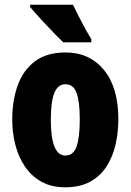

<svg xmlns="http://www.w3.org/2000/svg" viewBox="-20 -852 556 816"><path d="M483 -344Q483 -291 471.5 -239.5Q460 -188 434 -146.5Q408 -105 364.5 -80.5Q321 -56 257 -56Q198 -56 155.5 -80Q113 -104 85.5 -145Q58 -186 45 -237.5Q32 -289 32 -344Q32 -424 55 -488.5Q78 -553 128 -591Q178 -629 259 -629Q360 -629 421.5 -555Q483 -481 483 -344ZM196 -342Q196 -191 258 -191Q292 -191 305.5 -229.5Q319 -268 319 -344Q319 -420 305.5 -457Q292 -494 258 -494Q226 -494 211 -457Q196 -420 196 -342ZM290 -832Q299 -813 314 -783.5Q329 -754 344 -727Q359 -700 368 -686V-672H249Q237 -683 217.5 -703Q198 -723 176.5 -746Q155 -769 136.5 -789.5Q118 -810 108 -822V-832Z"/></svg>

Font: Noto Sans Malayalam UI ExtraCondensed Black
Style: Regular
Weight: 900
Width: 2
Designer: Jelle Bosma - Monotype Design Team
Foundry: Monotype Imaging Inc.
Version: Version 2.104; ttfautohint (v1.8.4.7-5d5b)